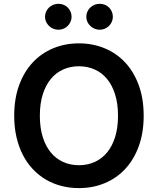

<svg xmlns="http://www.w3.org/2000/svg" viewBox="-20 -961 815 991"><path d="M721.6 -363.6Q721.6 -275.6 696.2 -206.1Q670.8 -136.7 626.1 -88.8Q581.3 -40.8 520.1 -15.4Q458.8 9.9 387.4 9.9Q339.8 9.9 296.3 -1.4Q252.8 -12.8 215.7 -34.8Q178.6 -56.8 148.6 -89Q118.6 -121.1 97.5 -162.5Q76.3 -203.8 64.8 -254.4Q53.3 -305 53.3 -363.6Q53.3 -451.7 78.7 -521.1Q104 -590.6 148.8 -638.5Q193.5 -686.4 254.6 -711.8Q315.7 -737.2 387.4 -737.2Q458.8 -737.2 520.1 -711.8Q581.3 -686.4 626.1 -638.5Q670.8 -590.6 696.2 -521.1Q721.6 -451.7 721.6 -363.6ZM589.1 -363.6Q589.1 -425.8 574.2 -473.4Q559.3 -521 532.7 -553.3Q506 -585.6 468.9 -602.3Q431.8 -619 387.4 -619Q343 -619 305.9 -602.3Q268.8 -585.6 242.2 -553.3Q215.6 -521 200.6 -473.4Q185.7 -425.8 185.7 -363.6Q185.7 -301.5 200.6 -253.9Q215.6 -206.3 242.2 -174Q268.8 -141.7 305.9 -125Q343 -108.3 387.4 -108.3Q431.8 -108.3 468.9 -125Q506 -141.7 532.7 -174Q559.3 -206.3 574.2 -253.9Q589.1 -301.5 589.1 -363.6ZM281.2 -807.5Q267.4 -807.5 254.8 -812.9Q242.2 -818.2 232.8 -827.4Q223.4 -836.6 217.9 -848.7Q212.4 -860.8 212.4 -874.3Q212.4 -888.5 217.9 -900.7Q223.4 -913 232.8 -922.1Q242.2 -931.1 254.8 -936.3Q267.4 -941.4 281.2 -941.4Q295.8 -941.4 308.2 -936.3Q320.7 -931.1 329.7 -922.1Q338.8 -913 344.1 -900.7Q349.4 -888.5 349.4 -874.3Q349.4 -860.8 344.1 -848.7Q338.8 -836.6 329.7 -827.4Q320.7 -818.2 308.2 -812.9Q295.8 -807.5 281.2 -807.5ZM494.3 -807.5Q480.5 -807.5 467.9 -812.9Q455.3 -818.2 445.8 -827.4Q436.4 -836.6 430.9 -848.7Q425.4 -860.8 425.4 -874.3Q425.4 -888.5 430.9 -900.7Q436.4 -913 445.8 -922.1Q455.3 -931.1 467.9 -936.3Q480.5 -941.4 494.3 -941.4Q508.9 -941.4 521.3 -936.3Q533.7 -931.1 542.8 -922.1Q551.8 -913 557.2 -900.7Q562.5 -888.5 562.5 -874.3Q562.5 -860.8 557.2 -848.7Q551.8 -836.6 542.8 -827.4Q533.7 -818.2 521.3 -812.9Q508.9 -807.5 494.3 -807.5Z"/></svg>

Font: Interop SemBd
Style: Regular
Weight: 600
Designer: Rasmus Andersson, Google, Jang Haemin
Foundry: jhaemin
Version: Version 1.008